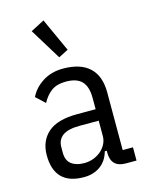

<svg xmlns="http://www.w3.org/2000/svg" viewBox="-119 -853 720 938"><g transform="rotate(-15 241.5 -383.5)"><path d="M402 0Q328 0 328 -74V-84H318Q305 -37 270.5 -12.5Q236 12 188 12Q113 12 76 -26Q39 -64 39 -138Q39 -210 86.5 -252Q134 -294 235 -294H328V-351Q328 -408 302.5 -435Q277 -462 222 -462Q177 -462 149.5 -442.5Q122 -423 102 -386L57 -428Q77 -470 121 -498.5Q165 -527 225 -527Q313 -527 358.5 -484.5Q404 -442 404 -359V-67H456V0ZM207 -54Q233 -54 255.5 -63Q278 -72 294 -86.5Q310 -101 319 -119.5Q328 -138 328 -158V-236H233Q173 -236 145.5 -216Q118 -196 118 -158V-130Q118 -91 142 -72.5Q166 -54 207 -54ZM125 -743 194 -779 271 -610 222 -585Z"/></g></svg>

Font: IBM Plex Sans Cond
Style: Regular
Weight: 400
Width: 3
Designer: Mike Abbink, Paul van der Laan, Pieter van Rosmalen
Foundry: Bold Monday
Version: Version 1.3